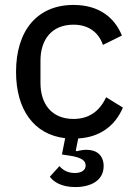

<svg xmlns="http://www.w3.org/2000/svg" viewBox="-20 -550 545 778"><path d="M278 -530C130 -530 45 -425 45 -259C45 -106 117 -5 244 10L231 76L258 80C315 88 327 103 327 121C327 141 308 151 283 151C254 151 233 138 221 123L182 166C196 186 228 208 285 208C346 208 400 183 400 123C400 79 371 57 331 57C319 57 304 59 291 63L287 60L297 11C386 6 447 -41 478 -114L410 -156C384 -100 341 -68 278 -68C189 -68 144 -129 144 -214V-304C144 -389 189 -450 278 -450C338 -450 380 -419 397 -368L474 -406C444 -480 380 -530 278 -530Z"/></svg>

Font: IBM Plex Arabic Text
Style: Regular
Weight: 450
Designer: Mike Abbink, Paul van der Laan, Pieter van Rosmalen, Wael Morcos, Khajak Apelian
Foundry: Bold Monday
Version: Version 1.0